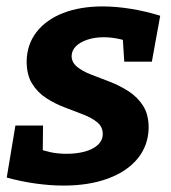

<svg xmlns="http://www.w3.org/2000/svg" viewBox="-20 -566 534 598"><path d="M178 12Q136 12 90 5.5Q44 -1 1 -13L28 -175H114L113 -78L94 -105Q114 -97 137 -92Q160 -87 188 -87Q219 -87 244.5 -94Q270 -101 285 -115Q300 -129 300 -149Q300 -171 283 -185Q266 -199 239 -209.5Q212 -220 181.5 -231.5Q151 -243 124 -260.5Q97 -278 80 -305.5Q63 -333 63 -375Q64 -428 94 -466.5Q124 -505 177 -525.5Q230 -546 300 -546Q341 -546 387.5 -538.5Q434 -531 479 -517L453 -374H367L362 -453L385 -434Q366 -442 344.5 -446Q323 -450 303 -450Q275 -450 252.5 -442.5Q230 -435 217 -422.5Q204 -410 203 -392Q203 -372 220 -358Q237 -344 264.5 -333.5Q292 -323 323 -311Q354 -299 381.5 -281Q409 -263 426 -236Q443 -209 443 -168Q442 -113 409 -72.5Q376 -32 316.5 -10Q257 12 178 12Z"/></svg>

Font: Bitter Thin
Style: Bold Italic
Weight: 700
Italic angle: -9°
Version: Version 3.021